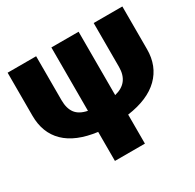

<svg xmlns="http://www.w3.org/2000/svg" viewBox="-152 -860 1041 1026"><g transform="rotate(-30 369.0 -347.5)"><path d="M546 -695H723V-431Q723 -328 656.5 -262.5Q590 -197 461 -179V0H276V-179Q146 -196 80.5 -260Q15 -324 15 -430V-695H191V-424Q191 -373 213 -343.5Q235 -314 285 -304V-695H453V-304Q546 -326 546 -424Z"/></g></svg>

Font: FiraGO ExtraBold
Style: Regular
Weight: 800
Designer: bBox Type
Foundry: bBox Type GmbH
Version: Version 1.001;PS 001.001;hotconv 1.0.88;makeotf.lib2.5.64775